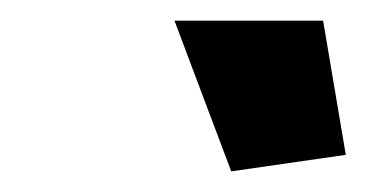

<svg xmlns="http://www.w3.org/2000/svg" viewBox="-20 -750 355 186"><path d="M149 -730H293L315 -600L204 -584Z"/></svg>

Font: Raleway ExtraBold
Style: Italic
Weight: 800
Italic angle: -12°
Designer: Matt McInerney, Pablo Impallari, Rodrigo Fuenzalida
Foundry: Matt McInerney, Pablo Impallari, Rodrigo Fuenzalida
Version: Version 4.026